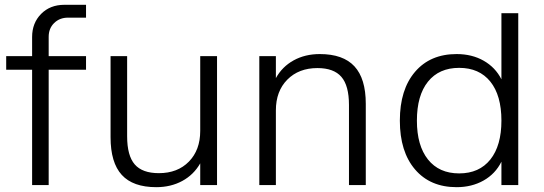

<svg xmlns="http://www.w3.org/2000/svg" viewBox="-20 -774 2275 803"><path d="M114.3 0V-482.4H5.9V-539.1H114.3V-619.1Q114.3 -677.7 151.9 -715.8Q189.5 -753.9 249 -753.9H339.8V-700.2H264.6Q229.5 -700.2 206.5 -677.7Q183.6 -655.3 183.6 -620.1V-539.1H339.8V-482.4H183.6V0Z M887.7 -539.1V0H817.4V-90.8Q790 -43 742.2 -17.1Q694.3 8.8 633.8 8.8Q536.1 8.8 489.3 -42.5Q442.4 -93.8 442.4 -200.2V-539.1H511.7V-204.1Q511.7 -123 543.5 -86.4Q575.2 -49.8 644.5 -49.8Q722.7 -49.8 770 -98.1Q817.4 -146.5 817.4 -226.6V-539.1Z M1064.5 0V-539.1H1133.8V-447.3Q1160.2 -495.1 1208 -521.5Q1255.9 -547.9 1317.4 -547.9Q1415 -547.9 1462.4 -496.6Q1509.8 -445.3 1509.8 -339.8V0H1439.5V-335Q1439.5 -416 1407.7 -452.6Q1376 -489.3 1307.6 -489.3Q1229.5 -489.3 1181.6 -440.9Q1133.8 -392.6 1133.8 -312.5V0Z M1889.6 8.8Q1779.3 8.8 1715.8 -65.4Q1652.3 -139.6 1652.3 -269.5Q1652.3 -399.4 1715.8 -473.6Q1779.3 -547.9 1889.6 -547.9Q1954.1 -547.9 2002.9 -520Q2051.8 -492.2 2077.1 -442.4V-718.8H2147.5V0H2077.1V-97.7Q2051.8 -46.9 2002.4 -19Q1953.1 8.8 1889.6 8.8ZM1723.6 -269.5Q1723.6 -165 1770 -106.9Q1816.4 -48.8 1900.4 -48.8Q1984.4 -48.8 2030.8 -106.9Q2077.1 -165 2077.1 -269.5Q2077.1 -375 2030.8 -432.6Q1984.4 -490.2 1900.4 -490.2Q1816.4 -490.2 1770 -432.6Q1723.6 -375 1723.6 -269.5Z"/></svg>

Font: Min Sans Light
Style: Regular
Weight: 300
Designer: Jinseong-Kim, NotoSansCJK, Nunito
Foundry: Jinseong-Kim
Version: Version 1.400;Glyphs 3.1.2 (3151)